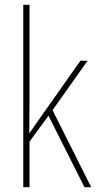

<svg xmlns="http://www.w3.org/2000/svg" viewBox="-20 -873 403 800"><path d="M103 -461Q103 -422 102.5 -388.5Q102 -355 102 -317Q114 -334 122 -346Q130 -358 141 -373L315 -620H345L199 -414L360 -93H332L182 -391L103 -283V-93H77V-853H103Z"/></svg>

Font: Noto Sans Kannada UI Condensed Thin
Style: Regular
Weight: 100
Width: 3
Designer: Jelle Bosma - Monotype Design Team
Foundry: Monotype Imaging Inc.
Version: Version 2.005; ttfautohint (v1.8.4.7-5d5b)